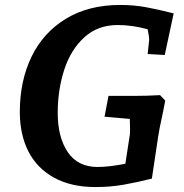

<svg xmlns="http://www.w3.org/2000/svg" viewBox="-20 -740 743 775"><path d="M60 -288Q60 -413 107 -510.5Q154 -608 245.5 -664Q337 -720 465 -720Q520 -720 569 -711Q618 -702 681 -686L645 -518L576 -522L582 -578Q583 -588 576 -622Q513 -639 455 -639Q375 -639 320.5 -589.5Q266 -540 239.5 -459Q213 -378 213 -284Q213 -186 253.5 -126Q294 -66 374 -66Q419 -66 486 -79L504 -196Q505 -201 505 -218L504 -260L402 -269L418 -353H526Q572 -353 626 -356L647 -334L638 -288Q622 -215 618 -186L593 -19Q529 -3 476.5 6Q424 15 365 15Q267 15 198 -23Q129 -61 94.5 -129Q60 -197 60 -288Z"/></svg>

Font: Andada Pro ExtraBold
Style: Italic
Weight: 800
Italic angle: -6.99998°
Designer: Carolina Giovagnoli
Foundry: Huerta Tipografica
Version: Version 3.005; ttfautohint (v1.8.4)